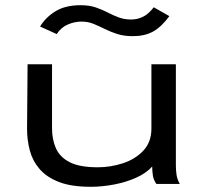

<svg xmlns="http://www.w3.org/2000/svg" viewBox="-20 -707 790 738"><path d="M329 11Q254 11 206.5 -7.5Q159 -26 132 -57.5Q105 -89 94.5 -129Q84 -169 84 -212L86 -460H180V-214Q180 -171 195 -137Q210 -103 248 -83.5Q286 -64 356 -64Q405 -64 452.5 -79.5Q500 -95 531 -128Q562 -161 562 -213V-460H656V-72Q656 -53 658.5 -35.5Q661 -18 671 0H581Q570 -16 567.5 -33Q565 -50 565 -67Q543 -42 504.5 -24.5Q466 -7 419.5 2Q373 11 329 11ZM571 -679 631 -645Q600 -603 568 -585.5Q536 -568 491 -568Q456 -568 430 -576.5Q404 -585 382 -596Q360 -607 339 -615.5Q318 -624 293 -624Q267 -624 241 -613Q215 -602 198 -576L134 -605Q155 -640 193 -663.5Q231 -687 290 -687Q323 -687 348 -678.5Q373 -670 394 -659Q415 -648 436.5 -640Q458 -632 484 -632Q508 -632 529.5 -642.5Q551 -653 571 -679Z"/></svg>

Font: Inconsolata ExtraExpanded Medium
Style: Regular
Weight: 500
Width: 8
Monospace: yes
Designer: Raph Levien, Cyreal, Brenton Simpson
Foundry: Raph Levien, Cyreal, Google
Version: Version 3.001; ttfautohint (v1.8.2.53-6de2)